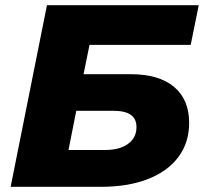

<svg xmlns="http://www.w3.org/2000/svg" viewBox="-20 -720 786 740"><path d="M161 -700H746L715 -547H325L302 -434H484Q592 -434 650.5 -385.5Q709 -337 709 -246Q709 -171 668 -115.5Q627 -60 550.5 -30Q474 0 370 0H21ZM386 -142Q441 -142 473.5 -165.5Q506 -189 506 -230Q506 -262 484 -277.5Q462 -293 416 -293H274L244 -142Z"/></svg>

Font: Montserrat Alternates ExtraBold
Style: Italic
Weight: 800
Italic angle: -11.3°
Designer: Julieta Ulanovsky
Foundry: Julieta Ulanovsky
Version: Version 7.200